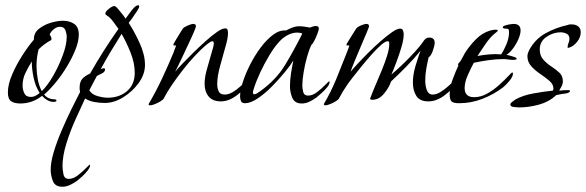

<svg xmlns="http://www.w3.org/2000/svg" viewBox="-20 -386 2231 731"><path d="M57 8Q35 8 22.5 -0.5Q10 -9 10 -34Q10 -65 26.5 -103Q43 -141 66 -176.5Q89 -212 109 -235V-237Q109 -261 128.5 -276.5Q148 -292 174 -299.5Q200 -307 219 -307Q245 -307 262.5 -295Q280 -283 280 -254Q280 -229 267 -196.5Q254 -164 233.5 -130.5Q213 -97 190 -69.5Q167 -42 148 -26Q163 -8 187 -8Q189 -8 192 -7Q195 -6 195 -4Q195 0 191.5 1Q188 2 185 2Q172 2 160.5 -4.5Q149 -11 140 -21Q103 8 57 8ZM139 -39Q161 -60 182.5 -97.5Q204 -135 219 -175.5Q234 -216 234 -246Q234 -258 229 -271Q224 -284 208 -284Q196 -284 185 -275Q174 -266 169 -255Q171 -252 173.5 -247Q176 -242 176 -238Q176 -234 174 -233Q161 -226 149.5 -217.5Q138 -209 127 -198Q123 -183 121 -167Q119 -151 119 -135Q119 -112 123.5 -86Q128 -60 139 -39ZM97 -17Q107 -17 115.5 -21.5Q124 -26 131 -32Q115 -57 108 -90Q101 -123 101 -152Q88 -131 77 -108.5Q66 -86 66 -60Q66 -45 72.5 -31Q79 -17 97 -17Z M217 325Q190 325 181.5 303.5Q173 282 173 260Q173 231 185 191.5Q197 152 215.5 109Q234 66 253 27.5Q272 -11 285 -36Q284 -40 283.5 -43.5Q283 -47 283 -51Q283 -74 293 -85.5Q303 -97 323 -106Q348 -150 375 -192.5Q402 -235 431 -276Q422 -289 410 -305Q398 -321 384 -329Q381 -332 381 -334Q381 -342 394.5 -352.5Q408 -363 415 -363Q420 -363 429 -352.5Q438 -342 447 -330.5Q456 -319 458 -315Q463 -321 471.5 -333.5Q480 -346 489.5 -356Q499 -366 506 -366Q510 -366 510 -361Q510 -357 501.5 -343.5Q493 -330 483.5 -317Q474 -304 470 -299Q491 -267 511.5 -222.5Q532 -178 532 -139Q532 -103 508 -70Q484 -37 449 -15.5Q414 6 379 6Q360 6 340 2.5Q320 -1 304 -11Q288 23 267.5 68.5Q247 114 232.5 161Q218 208 218 246Q218 259 221.5 277Q225 295 242 295Q259 295 276.5 281.5Q294 268 307 254.5Q320 241 322 241Q323 241 323 243Q323 251 313.5 263.5Q304 276 292 286.5Q280 297 274 302Q262 311 247 318Q232 325 217 325ZM390 -14Q434 -14 463.5 -39Q493 -64 493 -109Q493 -146 477 -186Q461 -226 443 -257Q422 -224 402 -190.5Q382 -157 363 -122Q369 -126 375 -126Q380 -126 380 -122Q380 -112 368 -106.5Q356 -101 349 -97Q342 -84 334.5 -70Q327 -56 320 -42Q330 -26 352 -20Q374 -14 390 -14Z M552 15Q545 15 546 10Q574 -38 597.5 -88Q621 -138 642 -189Q642 -191 646 -200.5Q650 -210 650 -211Q650 -214 645 -213Q640 -212 640 -216Q640 -218 648 -231.5Q656 -245 665 -259.5Q674 -274 676 -277Q681 -283 695 -289Q709 -295 716 -295Q726 -295 726 -286Q726 -283 719 -266Q712 -249 701 -226Q690 -203 679 -179Q668 -155 659 -137Q650 -119 647 -113Q655 -123 673.5 -142.5Q692 -162 715.5 -185Q739 -208 763 -229.5Q787 -251 806.5 -264.5Q826 -278 837 -278Q845 -278 846.5 -272Q848 -266 848 -261Q848 -248 845 -234Q842 -220 838 -207Q830 -177 818.5 -136.5Q807 -96 807 -66Q807 -51 812.5 -38.5Q818 -26 836 -26Q850 -26 865.5 -35Q881 -44 894.5 -56.5Q908 -69 918.5 -78Q929 -87 932 -87Q933 -87 933 -85Q933 -82 931.5 -77.5Q930 -73 928 -71Q912 -46 881.5 -23Q851 0 821 0Q790 0 774.5 -18.5Q759 -37 759 -67Q759 -93 768.5 -125Q778 -157 785 -183Q787 -191 790.5 -202Q794 -213 794 -221Q794 -223 793 -226Q792 -229 789 -229Q784 -229 776.5 -223.5Q769 -218 765 -215Q746 -199 722.5 -174Q699 -149 676 -119.5Q653 -90 634 -62Q615 -34 604 -12Q602 -7 591.5 -0.5Q581 6 569.5 10.5Q558 15 552 15Z M1129 8Q1102 8 1093 -13.5Q1084 -35 1084 -57Q1084 -82 1088 -107Q1092 -132 1097 -156Q1087 -139 1065 -112Q1043 -85 1016 -57.5Q989 -30 961.5 -11.5Q934 7 913 7Q901 7 897.5 -1Q894 -9 894 -19Q894 -40 904 -72Q914 -104 932 -139.5Q950 -175 972.5 -205Q995 -235 1019.5 -253.5Q1044 -272 1069 -270Q1080 -276 1093 -281Q1106 -286 1119 -286Q1129 -286 1139.5 -284.5Q1150 -283 1160 -281Q1165 -283 1171 -285Q1177 -287 1183 -287Q1194 -287 1194 -277Q1194 -272 1188.5 -257.5Q1183 -243 1176.5 -230.5Q1170 -218 1166 -216Q1157 -198 1149 -169.5Q1141 -141 1136 -111Q1131 -81 1131 -60Q1131 -49 1134.5 -35.5Q1138 -22 1153 -22Q1170 -22 1187.5 -35.5Q1205 -49 1218 -62.5Q1231 -76 1233 -76Q1235 -76 1235 -74Q1235 -65 1225 -53Q1215 -41 1203 -30.5Q1191 -20 1185 -15Q1173 -6 1158.5 1Q1144 8 1129 8ZM948 -27Q953 -27 960 -31.5Q967 -36 971 -39Q1031 -82 1065 -138Q1099 -194 1131 -258Q1127 -260 1122 -261Q1117 -262 1112 -262Q1093 -262 1074.5 -252Q1056 -242 1044 -228Q1025 -208 1005.5 -175.5Q986 -143 970 -108.5Q954 -74 946 -47Q945 -44 944 -41Q943 -38 943 -34Q943 -27 948 -27Z M1219 15Q1213 15 1213 10Q1240 -36 1260 -84.5Q1280 -133 1299 -182L1310 -211Q1310 -214 1304.5 -213Q1299 -212 1299 -216Q1299 -218 1307.5 -231.5Q1316 -245 1325 -259.5Q1334 -274 1336 -277Q1340 -283 1354 -289Q1368 -295 1375 -295Q1385 -295 1385 -286Q1385 -283 1375.5 -260.5Q1366 -238 1353 -207.5Q1340 -177 1329 -150.5Q1318 -124 1315 -113Q1323 -123 1341 -142.5Q1359 -162 1382 -185Q1405 -208 1429 -229Q1453 -250 1472.5 -263.5Q1492 -277 1503 -277Q1512 -277 1514.5 -269.5Q1517 -262 1517 -255Q1517 -236 1508.5 -207Q1500 -178 1489 -149Q1478 -120 1470 -102Q1490 -119 1513.5 -141.5Q1537 -164 1559 -188Q1581 -212 1595 -233Q1603 -243 1614 -243Q1635 -243 1635 -223Q1635 -213 1628 -193Q1621 -173 1612 -168Q1607 -147 1603 -124.5Q1599 -102 1599 -79Q1599 -70 1601 -57.5Q1603 -45 1609 -35.5Q1615 -26 1627 -26Q1641 -26 1656 -35Q1671 -44 1685 -56.5Q1699 -69 1709 -78Q1719 -87 1722 -87Q1724 -87 1724 -85Q1724 -82 1722 -77.5Q1720 -73 1718 -71Q1703 -46 1672.5 -23Q1642 0 1611 0Q1578 0 1565 -21Q1552 -42 1552 -71Q1552 -102 1561.5 -133.5Q1571 -165 1581 -193Q1556 -162 1527 -132.5Q1498 -103 1469 -76Q1462 -54 1442.5 -30Q1423 -6 1397 -6Q1396 -6 1392.5 -7Q1389 -8 1389 -11Q1389 -11 1389 -12Q1389 -13 1390 -13Q1397 -32 1408.5 -59Q1420 -86 1432.5 -116Q1445 -146 1453.5 -173Q1462 -200 1462 -218Q1462 -221 1461.5 -225Q1461 -229 1456 -229Q1447 -229 1430.5 -214.5Q1414 -200 1394 -177.5Q1374 -155 1354.5 -131Q1335 -107 1320 -87.5Q1305 -68 1300 -60Q1284 -37 1271 -12Q1269 -7 1258.5 -0.5Q1248 6 1236.5 10.5Q1225 15 1219 15Z M1728 7Q1706 7 1699 0Q1692 -7 1692 -29Q1692 -53 1703.5 -84Q1715 -115 1725 -136Q1725 -137 1724.5 -137.5Q1724 -138 1724 -139Q1724 -144 1727.5 -147Q1731 -150 1733 -153Q1738 -161 1742 -169Q1746 -177 1750 -184Q1767 -211 1791.5 -236Q1816 -261 1847 -270Q1858 -273 1868 -273Q1870 -273 1872.5 -272.5Q1875 -272 1875 -270Q1875 -267 1869.5 -263Q1864 -259 1862 -257Q1846 -244 1827.5 -217Q1809 -190 1798 -173Q1821 -177 1843.5 -179Q1866 -181 1888 -179Q1899 -195 1908.5 -218.5Q1918 -242 1918 -262Q1918 -273 1915.5 -275Q1913 -277 1904 -277Q1902 -277 1898 -278Q1894 -279 1894 -282Q1894 -286 1903 -289Q1912 -292 1922 -293.5Q1932 -295 1935 -295Q1962 -295 1962 -270Q1962 -256 1953.5 -236.5Q1945 -217 1932.5 -200.5Q1920 -184 1908 -177Q1911 -177 1920.5 -174.5Q1930 -172 1938.5 -169Q1947 -166 1947 -162Q1947 -159 1941 -158.5Q1935 -158 1933 -158Q1924 -158 1915 -159.5Q1906 -161 1897 -161Q1869 -161 1840.5 -157Q1812 -153 1784 -147Q1774 -129 1761.5 -101Q1749 -73 1749 -51Q1749 -16 1785 -16Q1811 -16 1835.5 -30Q1860 -44 1881 -63Q1902 -82 1915 -96Q1928 -110 1930 -110Q1933 -110 1933 -106Q1933 -94 1919 -77.5Q1905 -61 1896 -54Q1861 -27 1817.5 -10Q1774 7 1728 7Z M1955 23Q1951 23 1937 21.5Q1923 20 1923 12Q1923 7 1930.5 1.5Q1938 -4 1942 -7Q1970 -23 2012 -30.5Q2054 -38 2085 -41Q2087 -45 2087 -49Q2087 -65 2072 -78Q2057 -91 2037.5 -104Q2018 -117 2003 -133.5Q1988 -150 1988 -172Q1988 -178 1990 -183.5Q1992 -189 1994 -194Q2017 -237 2056.5 -259Q2096 -281 2142 -291Q2146 -293 2150 -293Q2154 -293 2158 -293Q2172 -293 2181.5 -285.5Q2191 -278 2191 -263Q2191 -244 2177 -226.5Q2163 -209 2145 -204H2142Q2141 -204 2141 -206Q2141 -214 2144.5 -222Q2148 -230 2148 -238Q2148 -252 2137.5 -257.5Q2127 -263 2114 -263Q2086 -263 2060.5 -245.5Q2035 -228 2035 -198Q2035 -174 2048.5 -159Q2062 -144 2079 -133Q2096 -122 2109.5 -109.5Q2123 -97 2123 -77Q2123 -67 2118.5 -58Q2114 -49 2109 -41Q2118 -42 2126.5 -42.5Q2135 -43 2144 -43Q2150 -43 2150 -40Q2150 -36 2146 -34Q2142 -32 2139 -31Q2129 -30 2119 -28Q2109 -26 2098 -24Q2070 2 2031.5 12.5Q1993 23 1955 23Z"/></svg>

Font: Bonheur Royale
Style: Regular
Weight: 400
Designer: Robert E. Leuschke
Foundry: Robert E. Leuschke
Version: Version 1.010; ttfautohint (v1.8.3)